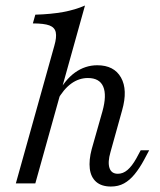

<svg xmlns="http://www.w3.org/2000/svg" viewBox="-20 -661 577 692"><path d="M37.1 0 175.8 -496Q184.7 -526.6 181 -544.4Q177.4 -562.1 158.1 -569.4Q138.7 -576.6 98.4 -576.6L107.3 -608.1Q163.7 -609.7 207.7 -617.7Q251.6 -625.8 286.3 -641.1L107.3 0ZM379.8 11.3Q346 11.3 326.6 -5.6Q307.3 -22.6 303.6 -53.2Q300 -83.9 310.5 -123.4L349.2 -259.7Q365.3 -317.7 352 -348.8Q338.7 -379.8 296.8 -379.8Q264.5 -379.8 236.7 -359.7Q208.9 -339.5 186.3 -299.2V-320.2Q213.7 -373.4 250.4 -399.6Q287.1 -425.8 330.6 -425.8Q391.1 -425.8 416.1 -381.5Q441.1 -337.1 420.2 -263.7L378.2 -112.9Q367.7 -76.6 374.6 -55.6Q381.5 -34.7 404.8 -34.7Q423.4 -34.7 439.5 -48.4Q455.6 -62.1 471 -89.5L487.1 -119.4H517.7L499.2 -84.7Q483.1 -54.8 465.3 -33.1Q447.6 -11.3 427 0Q406.5 11.3 379.8 11.3Z"/></svg>

Font: Playfair 5pt SemiExpanded Light 12pt
Style: Italic
Weight: 300
Italic angle: -15.6°
Version: Version 2.000;gftools[0.9.28]